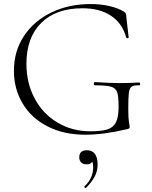

<svg xmlns="http://www.w3.org/2000/svg" viewBox="-20 -656 753 952"><path d="M49 -305Q49 -402 98.5 -477Q148 -552 234.5 -594Q321 -636 430 -636Q479 -636 522.5 -626Q566 -616 595 -598Q602 -593 603.5 -589.5Q605 -586 605.5 -581.5Q606 -577 606 -575L618 -470Q618 -467 612.5 -466.5Q607 -466 606 -469Q587 -540 531 -577.5Q475 -615 389 -615Q257 -615 184 -542Q111 -469 111 -340Q111 -244 152 -167.5Q193 -91 265.5 -48Q338 -5 428 -5Q482 -5 511.5 -14Q541 -23 554.5 -49Q568 -75 568 -126Q568 -178 561 -198.5Q554 -219 531 -226Q508 -233 451 -233Q445 -233 445 -241Q445 -244 446.5 -246.5Q448 -249 450 -249Q527 -244 574 -244Q619 -244 670 -247Q672 -247 673.5 -244.5Q675 -242 675 -240Q675 -233 670 -233Q644 -234 633 -226.5Q622 -219 619 -196Q616 -173 616 -116Q616 -71 619.5 -52Q623 -33 623 -28Q623 -22 621 -20Q619 -18 612 -16Q495 12 404 12Q295 12 214.5 -30Q134 -72 91.5 -144Q49 -216 49 -305ZM464 160Q464 192 449.5 219.5Q435 247 407 275Q406 276 404 276Q401 276 399 272.5Q397 269 399 268Q442 228 442 173Q442 155 437 145Q431 159 409 159Q392 159 382.5 149.5Q373 140 373 124Q373 89 411 89Q437 89 450.5 107Q464 125 464 160Z"/></svg>

Font: Cormorant Infant Light
Style: Regular
Weight: 300
Designer: Christian Thalmann (Catharsis Fonts)
Version: Version 3.000